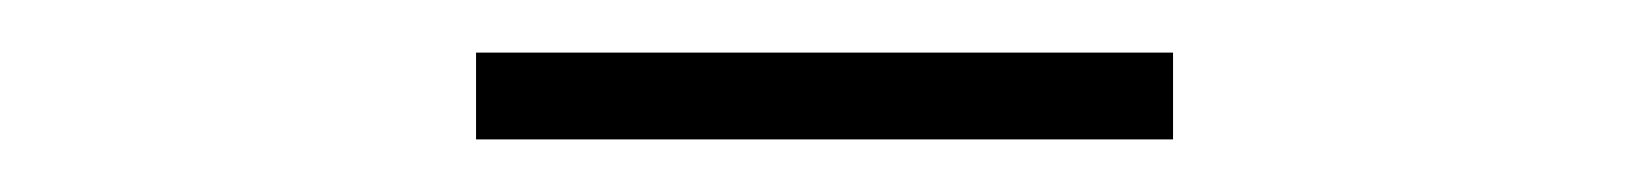

<svg xmlns="http://www.w3.org/2000/svg" viewBox="-20 -722 626 73"><path d="M161 -669V-702H426V-669Z"/></svg>

Font: Noto Sans Korean Thin
Style: Regular
Weight: 250
Designer: Ryoko NISHIZUKA  (kana & ideographs); Paul D. Hunt (Latin, Greek & Cyrillic); Wenlong ZHANG  (bopomofo); Sandoll Communi
Foundry: Adobe Systems Incorporated
Version: Version 1.0001;PS 1;hotconv 1.0.78;makeotf.lib2.5.61930